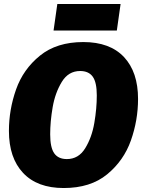

<svg xmlns="http://www.w3.org/2000/svg" viewBox="-20 -928 718 968"><path d="M676 -429Q676 -322 640 -220Q604 -118 520 -49Q436 20 301 20Q168 20 96.5 -56Q25 -132 25 -268Q25 -375 61 -477Q97 -579 181.5 -647.5Q266 -716 400 -716Q534 -716 605 -640.5Q676 -565 676 -429ZM233 -251Q233 -184 253.5 -155Q274 -126 317 -126Q376 -126 409.5 -180.5Q443 -235 455.5 -308Q468 -381 468 -447Q468 -513 447.5 -541.5Q427 -570 384 -570Q325 -570 291.5 -515Q258 -460 245.5 -387.5Q233 -315 233 -251ZM250 -774 269 -908H588L569 -774Z"/></svg>

Font: FiraGO Heavy
Style: Italic
Weight: 900
Italic angle: -8°
Designer: bBox Type GmbH
Foundry: bBox Type GmbH
Version: Version 1.001